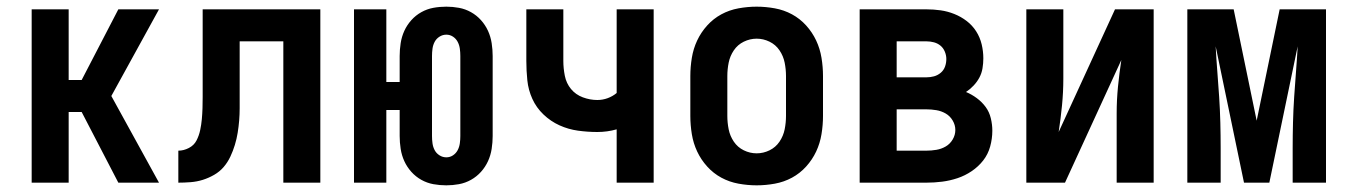

<svg xmlns="http://www.w3.org/2000/svg" viewBox="-20 -548 4040 576"><path d="M335 0 225 -212H186V0H75V-520H186V-308H225L335 -520H457L314 -260L457 0Z M515 0V-96Q531 -96 546.5 -104Q562 -112 569.5 -126.5Q577 -141 580.5 -157.5Q584 -174 585.5 -190.5Q587 -207 587.5 -223.5Q588 -240 588 -257V-520H941V0H830V-424H699V-261Q699 -242 699 -223.5Q699 -205 697.5 -186.5Q696 -168 693 -149.5Q690 -131 684.5 -113Q679 -95 671 -78Q663 -61 651 -47Q639 -33 622.5 -23.5Q606 -14 588.5 -8.5Q571 -3 552 -1.5Q533 0 515 0Z M1319 8Q1299 8 1280 4.5Q1261 1 1244 -8.5Q1227 -18 1214 -32.5Q1201 -47 1193 -64.5Q1185 -82 1182 -101.5Q1179 -121 1179 -140V-218H1139V0H1042V-520H1139V-302H1179V-380Q1179 -399 1182 -418.5Q1185 -438 1193 -455.5Q1201 -473 1214 -487.5Q1227 -502 1244 -511.5Q1261 -521 1280 -524.5Q1299 -528 1319 -528Q1338 -528 1357 -524.5Q1376 -521 1393 -511.5Q1410 -502 1423 -487.5Q1436 -473 1444 -455.5Q1452 -438 1455 -418.5Q1458 -399 1458 -380V-140Q1458 -121 1455 -101.5Q1452 -82 1444 -64.5Q1436 -47 1423 -32.5Q1410 -18 1393 -8.5Q1376 1 1357 4.5Q1338 8 1319 8ZM1319 -76Q1330 -76 1339 -82Q1348 -88 1353 -97.5Q1358 -107 1359.5 -118Q1361 -129 1361 -140V-380Q1361 -391 1359.5 -402Q1358 -413 1353 -422.5Q1348 -432 1339 -438Q1330 -444 1319 -444Q1308 -444 1298.5 -438Q1289 -432 1284 -422.5Q1279 -413 1277.5 -402Q1276 -391 1276 -380V-140Q1276 -129 1277.5 -118Q1279 -107 1284 -97.5Q1289 -88 1298.5 -82Q1308 -76 1319 -76Z M1830 0V-160Q1816 -156 1801.5 -154Q1787 -152 1772 -152Q1743 -152 1714 -156Q1685 -160 1658.5 -172Q1632 -184 1610.5 -204.5Q1589 -225 1577 -251.5Q1565 -278 1562 -307Q1559 -336 1559 -365V-520H1670V-365Q1670 -343 1674.5 -320.5Q1679 -298 1693 -281Q1707 -264 1728.5 -256Q1750 -248 1772 -248Q1788 -248 1803 -253.5Q1818 -259 1830 -269V-520H1941V0Z M2250 8Q2223 8 2195.5 3Q2168 -2 2144 -15Q2120 -28 2101.5 -48.5Q2083 -69 2071.5 -93.5Q2060 -118 2055.5 -145.5Q2051 -173 2051 -200V-320Q2051 -347 2055.5 -374.5Q2060 -402 2071.5 -426.5Q2083 -451 2101.5 -471.5Q2120 -492 2144 -505Q2168 -518 2195.5 -523Q2223 -528 2250 -528Q2277 -528 2304.5 -523Q2332 -518 2356 -505Q2380 -492 2398.5 -471.5Q2417 -451 2428.5 -426.5Q2440 -402 2444.5 -374.5Q2449 -347 2449 -320V-200Q2449 -173 2444.5 -145.5Q2440 -118 2428.5 -93.5Q2417 -69 2398.5 -48.5Q2380 -28 2356 -15Q2332 -2 2304.5 3Q2277 8 2250 8ZM2250 -88Q2270 -88 2288.5 -97Q2307 -106 2318.5 -123Q2330 -140 2334 -160Q2338 -180 2338 -200V-320Q2338 -340 2334 -360Q2330 -380 2318.5 -397Q2307 -414 2288.5 -423Q2270 -432 2250 -432Q2230 -432 2211.5 -423Q2193 -414 2181.5 -397Q2170 -380 2166 -360Q2162 -340 2162 -320V-200Q2162 -180 2166 -160Q2170 -140 2181.5 -123Q2193 -106 2211.5 -97Q2230 -88 2250 -88Z M2559 0V-520H2759Q2781 -520 2802 -517Q2823 -514 2843 -506Q2863 -498 2880 -485Q2897 -472 2908.5 -454Q2920 -436 2925 -415Q2930 -394 2930 -373Q2930 -358 2927.5 -343Q2925 -328 2918 -315Q2911 -302 2900.5 -291Q2890 -280 2878 -272Q2895 -265 2910.5 -253.5Q2926 -242 2937 -227Q2948 -212 2952.5 -193Q2957 -174 2957 -156Q2957 -132 2950.5 -108.5Q2944 -85 2929.5 -66.5Q2915 -48 2895 -34.5Q2875 -21 2852.5 -13.5Q2830 -6 2806.5 -3Q2783 0 2759 0ZM2670 -316H2759Q2771 -316 2782 -319Q2793 -322 2802 -329.5Q2811 -337 2815 -348Q2819 -359 2819 -371Q2819 -382 2814.5 -393Q2810 -404 2801.5 -411Q2793 -418 2782 -421Q2771 -424 2759 -424H2670ZM2670 -96H2759Q2774 -96 2789 -98.5Q2804 -101 2817 -108.5Q2830 -116 2838 -129.5Q2846 -143 2846 -158Q2846 -173 2838 -186.5Q2830 -200 2817 -207.5Q2804 -215 2789 -217.5Q2774 -220 2759 -220H2670Z M3059 0V-520H3170V-312Q3170 -272 3166 -231.5Q3162 -191 3156 -152L3325 -520H3441V0H3330V-208Q3330 -248 3334 -288.5Q3338 -329 3344 -368L3175 0Z M3542 0V-520H3681L3750 -186L3819 -520H3958V0H3858V-104Q3858 -142 3859 -180.5Q3860 -219 3862.5 -257Q3865 -295 3868 -333Q3871 -371 3873 -409L3788 0H3712L3627 -409Q3629 -371 3632 -333Q3635 -295 3637.5 -257Q3640 -219 3641 -180.5Q3642 -142 3642 -104V0Z"/></svg>

Font: Iosevka Term Curly
Style: Bold
Weight: 700
Designer: Belleve Invis
Foundry: Belleve Invis
Version: Version 32.3.0